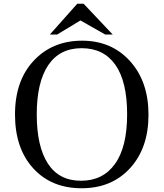

<svg xmlns="http://www.w3.org/2000/svg" viewBox="-20 -985 872 1024"><path d="M658 -375.5Q658 -550 595.5 -639Q533 -728 415.5 -728Q298 -728 237 -637Q176 -546 176 -375Q176 -204 235.5 -112.5Q295 -21 412 -21Q529 -21 593.5 -111Q658 -201 658 -375.5ZM60 -374.5Q60 -555 160 -661.5Q260 -768 417.5 -768Q575 -768 673.5 -659Q772 -550 772 -373Q772 -196 674 -88.5Q576 19 415 19Q254 19 157 -87.5Q60 -194 60 -374.5ZM426 -965 581 -801H541L409 -876L285 -801H246L392 -965Z"/></svg>

Font: Ledger
Style: Regular
Weight: 400
Designer: Denis Masharov
Foundry: Denis Masharov
Version: 1.001